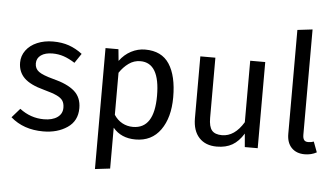

<svg xmlns="http://www.w3.org/2000/svg" viewBox="-60 -854 2042 1170"><g transform="rotate(5 961.0 -268.5)"><path d="M417 -479 378 -421Q342 -444 309.5 -455Q277 -466 241 -466Q196 -466 170 -447.5Q144 -429 144 -397Q144 -365 168.5 -347Q193 -329 257 -312Q345 -290 388.5 -252Q432 -214 432 -148Q432 -70 371.5 -29Q311 12 224 12Q104 12 25 -57L74 -113Q141 -62 222 -62Q274 -62 304.5 -83.5Q335 -105 335 -142Q335 -169 324 -185.5Q313 -202 286 -214.5Q259 -227 207 -241Q123 -263 85.5 -300Q48 -337 48 -394Q48 -435 72.5 -468.5Q97 -502 140.5 -520.5Q184 -539 238 -539Q292 -539 335 -524Q378 -509 417 -479Z M996 -264Q996 -140 942 -64Q888 12 789 12Q701 12 651 -48V202L559 213V-527H638L645 -456Q674 -496 715 -517.5Q756 -539 801 -539Q902 -539 949 -467Q996 -395 996 -264ZM897 -264Q897 -466 778 -466Q739 -466 707 -443Q675 -420 651 -384V-127Q671 -96 701 -79.5Q731 -63 767 -63Q897 -63 897 -264Z M1536 0H1457L1450 -82Q1420 -33 1381 -10.5Q1342 12 1286 12Q1217 12 1178 -30Q1139 -72 1139 -149V-527H1231V-159Q1231 -105 1250 -82.5Q1269 -60 1312 -60Q1389 -60 1444 -151V-527H1536Z M1714 -104V-739L1806 -750V-106Q1806 -85 1813.5 -74.5Q1821 -64 1839 -64Q1858 -64 1873 -70L1897 -6Q1864 12 1824 12Q1773 12 1743.5 -18.5Q1714 -49 1714 -104Z"/></g></svg>

Font: Fira GO
Style: Regular
Weight: 400
Designer: Carrois Corporate
Foundry: Carrois Corporate GbR
Version: Version 0.300